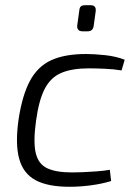

<svg xmlns="http://www.w3.org/2000/svg" viewBox="-20 -704 521 736"><path d="M310 -497Q342 -497 383.5 -492.5Q425 -488 458 -475L446 -434Q417 -439 380.5 -440.5Q344 -442 321 -442Q257 -442 216 -425Q175 -408 152 -364.5Q129 -321 118 -240Q107 -160 117 -117.5Q127 -75 161 -59Q195 -43 257 -43Q273 -43 297 -44Q321 -45 349 -47Q377 -49 401 -53L406 -10Q370 1 328 6.5Q286 12 247 12Q163 12 116 -13.5Q69 -39 53.5 -95.5Q38 -152 51 -245Q65 -338 94.5 -393.5Q124 -449 176 -473Q228 -497 310 -497ZM328 -684Q338 -684 343 -678.5Q348 -673 347 -662L339 -604Q336 -584 316 -584H296Q285 -584 280 -590Q275 -596 276 -606L284 -664Q285 -675 290 -679.5Q295 -684 306 -684Z"/></svg>

Font: Exo 2 Light
Style: Italic
Weight: 300
Italic angle: -8°
Designer: Natanael Gama
Foundry: Natanael Gama
Version: Version 2.010